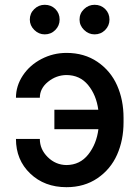

<svg xmlns="http://www.w3.org/2000/svg" viewBox="-20 -775 585 805"><path d="M258.8 -460.4Q215.8 -460 181.4 -432.1Q147 -404.3 147 -365.2H46.9Q46.9 -415 75.9 -458.7Q105 -502.4 154.1 -527.8Q203.1 -553.2 258.8 -553.2Q333.5 -553.2 388.7 -515.6Q443.8 -478 470.9 -417Q498 -356 498 -280.8V-262.7Q498 -187.5 470.9 -126.5Q443.8 -65.4 388.7 -27.8Q333.5 9.8 258.8 9.8Q166.5 9.8 106.7 -47.4Q46.9 -104.5 46.9 -192.4H147Q147 -148.9 180.2 -116.2Q213.4 -83.5 258.8 -83Q315.4 -83.5 350.1 -127.4Q384.8 -171.4 392.6 -233.4H208V-314.9H392.1Q383.8 -376.5 349.6 -418.2Q315.4 -460 258.8 -460.4ZM167.5 -630.9Q142.6 -630.9 123.8 -649.4Q105 -668 105 -692.9Q105 -718.8 123.5 -736.8Q142.1 -754.9 167.5 -754.9Q194.3 -754.9 212.2 -737.1Q230 -719.2 230 -692.9Q230 -667.5 211.9 -649.2Q193.8 -630.9 167.5 -630.9ZM376.5 -630.9Q351.6 -630.9 332.5 -649.4Q313.5 -668 313.5 -692.9Q313.5 -718.8 332.3 -736.8Q351.1 -754.9 376.5 -754.9Q403.3 -754.9 421.1 -737.1Q439 -719.2 439 -692.9Q439 -667.5 420.9 -649.2Q402.8 -630.9 376.5 -630.9Z"/></svg>

Font: Karasuma Gothic
Style: Regular
Weight: 500
Designer: Rasmus Andersson / Ryoko Nishizuka
Foundry: Genbu
Version: Version 1.00